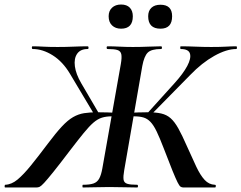

<svg xmlns="http://www.w3.org/2000/svg" viewBox="-55 -830 1069 850"><path d="M312 0Q310 0 310 -6Q310 -12 312 -12Q343 -12 359.5 -18Q376 -24 384.5 -40Q393 -56 398 -84L480 -547Q485 -576 482 -590Q479 -604 465 -608.5Q451 -613 421 -613Q417 -613 417 -619Q417 -625 421 -625Q446 -625 474 -623.5Q502 -622 533 -622Q570 -622 602.5 -623.5Q635 -625 658 -625Q662 -625 662 -619Q662 -613 658 -613Q615 -613 599 -597Q583 -581 575 -538L495 -77Q490 -49 492 -35Q494 -21 508 -16.5Q522 -12 552 -12Q556 -12 556 -6Q556 0 552 0Q526 0 495 -1Q464 -2 428 -2Q396 -2 366 -1Q336 0 312 0ZM-32 0Q-35 0 -34.5 -6Q-34 -12 -32 -12Q-4 -13 22.5 -35Q49 -57 81.5 -97Q114 -137 156 -193Q192 -241 218.5 -269.5Q245 -298 268.5 -311.5Q292 -325 317.5 -329Q343 -333 378 -333Q416 -333 477 -330L475 -312Q465 -313 456.5 -314Q448 -315 440 -315Q415 -315 396 -309Q377 -303 358.5 -287Q340 -271 315.5 -241Q291 -211 255 -164Q208 -102 181 -68.5Q154 -35 140.5 -20.5Q127 -6 120.5 -3Q114 0 106 0ZM366 -317 255 -503Q223 -557 178.5 -585Q134 -613 90 -613Q86 -613 86 -619Q86 -625 89 -625Q112 -625 136 -623.5Q160 -622 200 -622Q237 -622 271 -623.5Q305 -625 333 -625Q337 -625 337 -619Q337 -613 333 -613Q301 -613 286.5 -592Q272 -571 276.5 -536.5Q281 -502 305 -461L384 -326ZM757 0Q750 0 744.5 -3.5Q739 -7 731 -23Q723 -39 708.5 -74.5Q694 -110 670 -173Q652 -220 638.5 -248Q625 -276 611 -290.5Q597 -305 580 -310Q563 -315 538 -315Q529 -315 521 -314Q513 -313 502 -312V-330Q564 -333 599 -333Q635 -333 659 -327.5Q683 -322 700.5 -306.5Q718 -291 734.5 -261.5Q751 -232 772 -184Q796 -130 814 -92Q832 -54 851 -33.5Q870 -13 896 -12Q901 -12 900.5 -6Q900 0 897 0ZM609 -317 595 -326 717 -461Q756 -504 774 -538Q792 -572 786 -592.5Q780 -613 745 -613Q743 -613 743 -619Q743 -625 745 -625Q777 -625 810.5 -623.5Q844 -622 880 -622Q921 -622 945.5 -623.5Q970 -625 991 -625Q994 -625 994 -619Q994 -613 991 -613Q948 -613 893.5 -582.5Q839 -552 787 -498ZM481 -703Q456.2 -703 441.1 -717.5Q426 -731.9 426 -758Q426 -782 441.1 -796Q456.2 -810 481 -810Q506.3 -810 519.7 -796Q533 -782 533 -758Q533 -703 481 -703ZM655.4 -703Q601 -703 601 -758Q601 -782.2 615.3 -795.6Q629.5 -809 655.4 -809Q707 -809 707 -758Q707 -703 655.4 -703Z"/></svg>

Font: Cormorant Light
Style: Italic
Weight: 300
Italic angle: -10°
Designer: Christian Thalmann (Catharsis Fonts)
Foundry: Catharsis Fonts
Version: Version 4.000